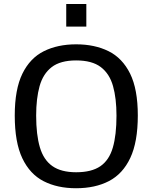

<svg xmlns="http://www.w3.org/2000/svg" viewBox="-20 -954 783 985"><path d="M370.1 11.7Q274.4 11.7 203.9 -24.4Q133.3 -60.5 94.5 -142.1Q55.7 -223.6 55.7 -361.3Q55.7 -496.1 95 -576.2Q134.3 -656.2 205.1 -691.4Q275.9 -726.6 370.6 -726.6Q465.8 -726.6 536.9 -691.4Q607.9 -656.2 647.5 -576.2Q687 -496.1 687 -361.8Q687 -225.6 648.4 -143.8Q609.9 -62 539.1 -25.1Q468.3 11.7 370.1 11.7ZM370.6 -70.3Q449.7 -70.3 494.9 -101.3Q540 -132.3 558.8 -196.8Q577.6 -261.2 577.6 -360.8Q577.6 -449.2 559.8 -512.5Q542 -575.7 497.1 -609.9Q452.1 -644 370.6 -644Q289.6 -644 245.1 -609.6Q200.7 -575.2 183.1 -512Q165.5 -448.7 165.5 -361.3Q165.5 -262.7 184.6 -198.2Q203.6 -133.8 248.5 -102.1Q293.5 -70.3 370.6 -70.3ZM319.8 -817.4V-933.6H422.9V-817.4Z"/></svg>

Font: Pontano Sans SemiBold
Style: Regular
Weight: 600
Designer: Vernon Adams
Foundry: Vernon Adams
Version: Version 2.001